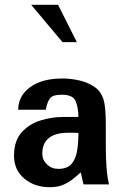

<svg xmlns="http://www.w3.org/2000/svg" viewBox="-20 -777 519 809"><path d="M188.5 11.7Q126 11.7 82.5 -24.4Q39.1 -60.5 39.1 -121.1Q39.1 -182.6 70.3 -218.3Q101.6 -253.9 149.4 -269Q197.3 -284.2 246.1 -284.2H310.5Q309.6 -327.1 297.9 -352.5Q286.1 -377.9 240.2 -377.9Q201.2 -377.9 189.9 -361.8Q178.7 -345.7 172.9 -314.5H56.6Q56.6 -372.1 106.4 -409.2Q156.2 -446.3 243.2 -446.3Q276.4 -446.3 312.5 -438.5Q348.6 -430.7 377 -411.6Q405.3 -392.6 416 -358.4Q425.8 -328.1 425.8 -252.9V-156.2Q425.8 -109.4 429.2 -67.4Q432.6 -25.4 439.5 0H332Q330.1 -7.8 326.2 -24.4Q322.3 -41 320.3 -50.8Q293.9 -26.4 273.9 -13.2Q253.9 0 234.4 5.9Q214.8 11.7 188.5 11.7ZM225.6 -65.4Q263.7 -65.4 281.7 -86.9Q299.8 -108.4 305.2 -143.1Q310.5 -177.7 310.5 -216.8Q301.8 -217.8 291.5 -217.8Q281.2 -217.8 269.5 -217.8Q158.2 -217.8 158.2 -128.9Q158.2 -103.5 177.7 -84.5Q197.3 -65.4 225.6 -65.4ZM243.2 -599.6 111.3 -756.8H224.6L303.7 -599.6Z"/></svg>

Font: Padauk Book
Style: Bold
Weight: 700
Designer: Debbi Hosken, Becca Hirsbrunner Spalinger
Foundry: SIL International
Version: Version 5.000